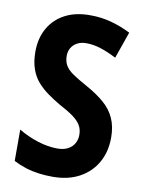

<svg xmlns="http://www.w3.org/2000/svg" viewBox="-83 -783 639 851"><g transform="rotate(10 236.0 -357.0)"><path d="M439 -206Q439 -142 411.5 -93.5Q384 -45 333.5 -17.5Q283 10 213 10Q181 10 150.5 6Q120 2 91.5 -7Q63 -16 36 -30V-171Q78 -146 124 -131.5Q170 -117 212 -117Q241 -117 260 -127.5Q279 -138 288.5 -155Q298 -172 298 -194Q298 -218 287 -236.5Q276 -255 252 -272.5Q228 -290 188 -311Q159 -328 132.5 -347Q106 -366 85.5 -389.5Q65 -413 53.5 -446Q42 -479 42 -523Q42 -584 68 -629.5Q94 -675 142 -700Q190 -725 257 -724Q304 -724 348.5 -712Q393 -700 437 -678L395 -558Q356 -578 323 -588.5Q290 -599 259 -599Q234 -599 217 -589.5Q200 -580 191 -564.5Q182 -549 182 -529Q182 -504 192.5 -486Q203 -468 227 -451.5Q251 -435 293 -412Q340 -386 373 -357.5Q406 -329 422.5 -292Q439 -255 439 -206Z"/></g></svg>

Font: Noto Sans Condensed
Style: Regular
Weight: 400
Width: 3
Version: Version 2.013